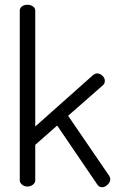

<svg xmlns="http://www.w3.org/2000/svg" viewBox="-20 -783 496 806"><path d="M443 -30Q443 -19 432 -8Q421 3 408 3Q396 3 388 -9L220 -256L128 -175V-26Q128 -16 118.5 -8Q109 0 95 0Q82 0 72.5 -8Q63 -16 63 -26V-739Q63 -749 72 -756Q81 -763 95 -763Q109 -763 118.5 -756Q128 -749 128 -739V-252L372 -469Q382 -475 387 -475Q399 -475 409.5 -465.5Q420 -456 420 -444Q420 -432 413 -426L266 -297L439 -44Q443 -36 443 -30Z"/></svg>

Font: Dosis
Style: Regular
Weight: 400
Designer: Edgar Tolentino, Pablo Impallari, Igino Marini
Foundry: Edgar Tolentino, Pablo Impallari, Igino Marini
Version: Version 1.007;Glyphs 3.1.1 (3134)